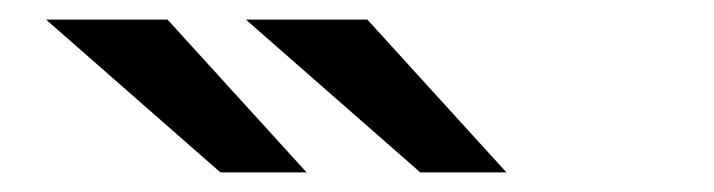

<svg xmlns="http://www.w3.org/2000/svg" viewBox="-20 -941 729 196"><path d="M205 -765 27 -921H151L293 -765ZM409 -765 231 -921H355L497 -765Z"/></svg>

Font: Undotted
Style: Regular
Weight: 400
Designer: Delve Withrington, Dave Bailey, Thomas Jockin
Foundry: Delve Fonts LLC
Version: Version 4.000